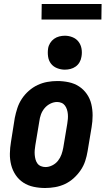

<svg xmlns="http://www.w3.org/2000/svg" viewBox="-20 -934 540 962"><path d="M206 8Q177 8 148.5 2Q120 -4 97 -19Q74 -34 58.5 -57Q43 -80 36 -107.5Q29 -135 29.5 -164.5Q30 -194 35 -223L54 -343Q59 -368 67 -392.5Q75 -417 89.5 -439Q104 -461 124.5 -479Q145 -497 168.5 -508Q192 -519 217 -523.5Q242 -528 267 -528Q296 -528 324.5 -522Q353 -516 376 -501Q399 -486 415 -463Q431 -440 437.5 -412.5Q444 -385 444 -355.5Q444 -326 439 -297L419 -177Q415 -152 407 -127.5Q399 -103 384 -81Q369 -59 349 -41Q329 -23 305.5 -12Q282 -1 256.5 3.5Q231 8 206 8ZM208 -97Q225 -97 242 -105.5Q259 -114 270.5 -128.5Q282 -143 288 -160Q294 -177 297 -194L317 -314Q319 -326 320 -338Q321 -350 320 -362Q319 -374 315.5 -385Q312 -396 305.5 -405Q299 -414 288.5 -418.5Q278 -423 266 -423Q249 -423 232 -414.5Q215 -406 203 -391.5Q191 -377 185 -360Q179 -343 177 -326L157 -206Q155 -194 154 -182Q153 -170 154 -158Q155 -146 158 -135Q161 -124 167.5 -115Q174 -106 185 -101.5Q196 -97 208 -97ZM305 -585Q285 -585 266 -592.5Q247 -600 235.5 -615Q224 -630 221 -650Q218 -670 221 -691Q223 -705 231 -718Q239 -731 251 -739.5Q263 -748 277 -751.5Q291 -755 305 -755Q325 -755 343.5 -747.5Q362 -740 373.5 -725Q385 -710 388.5 -690Q392 -670 388 -649Q386 -635 378.5 -622Q371 -609 359 -600.5Q347 -592 333 -588.5Q319 -585 305 -585ZM188 -836 189 -914H489L488 -836Z"/></svg>

Font: Iosevka Curly Slab Extrabold
Style: Italic
Weight: 800
Italic angle: -9°
Monospace: yes
Designer: Belleve Invis
Foundry: Belleve Invis
Version: Version 22.1.2; ttfautohint (v1.8.4)